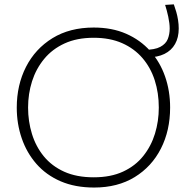

<svg xmlns="http://www.w3.org/2000/svg" viewBox="-20 -852 865 882"><path d="M412.5 9.5Q325 9.5 258.5 -19.2Q192 -48 147.2 -99.2Q102.5 -150.5 79.8 -216.8Q57 -283 57 -357.5Q57 -461.5 99.5 -544.8Q142 -628 221.2 -676.8Q300.5 -725.5 410.5 -725.5Q494.5 -725.5 559.5 -697Q624.5 -668.5 669.8 -618Q715 -567.5 738.2 -501Q761.5 -434.5 761.5 -358Q761.5 -252.5 719.2 -169.5Q677 -86.5 598.8 -38.5Q520.5 9.5 412.5 9.5ZM410.5 -37.5Q489 -37.5 545.5 -63.8Q602 -90 638.2 -135.5Q674.5 -181 692 -238.2Q709.5 -295.5 709.5 -358Q709.5 -425 690.8 -483.2Q672 -541.5 634.5 -585.2Q597 -629 541 -653.8Q485 -678.5 410.5 -678.5Q333.5 -678.5 276.8 -652.5Q220 -626.5 182.8 -581.2Q145.5 -536 127.2 -478.5Q109 -421 109 -358Q109 -294.5 126.8 -236.8Q144.5 -179 181.2 -134Q218 -89 275 -63.2Q332 -37.5 410.5 -37.5ZM657.5 -588.5 642 -623Q691 -623 716.5 -636.8Q742 -650.5 750.8 -672.8Q759.5 -695 759.5 -721Q759.5 -744.5 753 -774.8Q746.5 -805 738.5 -829.5L778.5 -832Q784.5 -815.5 789.8 -797.2Q795 -779 798 -759.5Q801 -740 801 -721Q801 -679.5 784.2 -649.8Q767.5 -620 735.2 -604.2Q703 -588.5 657.5 -588.5Z"/></svg>

Font: Commissioner Thin ExtraLight
Style: Regular
Weight: 250
Version: Version 1.000